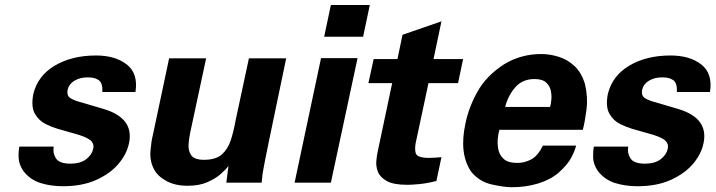

<svg xmlns="http://www.w3.org/2000/svg" viewBox="-20 -742 2907 780"><path d="M58.6 -146.5H198.2Q193.4 -121.1 207 -99.1Q220.7 -77.1 266.6 -77.1Q306.6 -77.1 330.1 -95.2Q353.5 -113.3 358.4 -136.7Q363.3 -154.3 351.6 -168Q339.8 -181.6 299.8 -194.3L213.9 -218.8Q193.4 -224.6 166 -237.8Q138.7 -251 122.1 -279.3Q105.5 -307.6 115.2 -359.4Q132.8 -433.6 202.1 -475.1Q271.5 -516.6 370.1 -516.6Q448.2 -516.6 495.1 -480Q542 -443.4 530.3 -368.2H395.5Q398.4 -408.2 377 -418.9Q367.2 -424.8 356 -426.3Q344.7 -427.7 335.9 -427.7Q305.7 -427.7 283.2 -414.6Q260.7 -401.4 254.9 -377.9Q250 -353.5 266.1 -343.3Q282.2 -333 313.5 -325.2L399.4 -299.8Q526.4 -262.7 503.9 -159.2Q494.1 -114.3 460.4 -75.2Q426.8 -36.1 370.1 -10.7Q313.5 14.6 235.4 14.6Q186.5 14.6 144.5 1.5Q102.5 -11.7 75.2 -46.9Q56.6 -74.2 55.7 -100.6Q54.7 -127 58.6 -146.5Z M667 -504.9H817.4L752.9 -204.1Q748 -181.6 746.1 -155.8Q744.1 -129.9 756.8 -111.3Q769.5 -92.8 808.6 -92.8Q856.4 -92.8 880.9 -114.3Q905.3 -135.7 917 -170.9Q928.7 -206.1 936.5 -250L991.2 -504.9H1142.6L1073.2 -171.9Q1062.5 -119.1 1057.1 -92.3Q1051.8 -65.4 1049.8 -53.7Q1048.8 -47.9 1048.3 -43.9Q1047.9 -40 1046.9 -37.1Q1045.9 -26.4 1044.9 -18.1Q1043.9 -9.8 1043 0H899.4L908.2 -67.4Q898.4 -54.7 877.9 -36.1Q857.4 -17.6 823.7 -2.4Q790 12.7 742.2 12.7Q691.4 12.7 655.8 -6.8Q620.1 -26.4 605.5 -54.7Q587.9 -87.9 591.3 -128.9Q594.7 -169.9 600.6 -191.4Z M1296.9 -592.8 1324.2 -721.7H1482.4L1455.1 -592.8ZM1176.8 0 1284.2 -505.9H1432.6L1324.2 0Z M1773.4 -103.5 1752.9 -6.8Q1714.8 2.9 1683.6 5.9Q1652.3 8.8 1634.8 8.8Q1579.1 8.8 1551.8 -6.3Q1524.4 -21.5 1515.6 -43.5Q1506.8 -65.4 1508.8 -87.9Q1510.7 -110.4 1514.6 -127L1573.2 -404.3H1476.6L1498 -502H1594.7L1615.2 -600.6L1773.4 -655.3L1741.2 -502H1861.3L1840.8 -404.3H1720.7L1671.9 -175.8Q1670.9 -173.8 1670.9 -171.9Q1663.1 -138.7 1668.9 -119.6Q1674.8 -100.6 1722.7 -100.6Q1739.3 -100.6 1750 -101.6Q1760.7 -102.5 1773.4 -103.5Z M2347.7 -214.8H2008.8Q2004.9 -202.1 2002.4 -180.2Q2000 -158.2 2004.4 -135.3Q2008.8 -112.3 2026.4 -96.2Q2043.9 -80.1 2082 -80.1Q2110.4 -80.1 2137.7 -94.2Q2165 -108.4 2185.5 -150.4H2320.3Q2316.4 -131.8 2301.3 -102.5Q2286.1 -73.2 2249 -40Q2213.9 -10.7 2164.6 3.9Q2115.2 18.6 2059.6 18.6Q2027.3 18.6 1977.5 7.3Q1927.7 -3.9 1894.5 -43.9Q1843.8 -118.2 1871.1 -241.2Q1883.8 -304.7 1919.4 -369.1Q1955.1 -433.6 2027.3 -480.5Q2095.7 -522.5 2178.7 -522.5Q2213.9 -522.5 2250 -511.2Q2286.1 -500 2314.5 -473.1Q2342.8 -446.3 2356.4 -400.4Q2369.1 -346.7 2362.8 -297.4Q2356.4 -248 2347.7 -214.8ZM2032.2 -307.6H2214.8Q2217.8 -317.4 2219.7 -335.4Q2221.7 -353.5 2217.8 -373Q2213.9 -392.6 2198.7 -406.7Q2183.6 -420.9 2151.4 -420.9Q2102.5 -420.9 2073.2 -387.2Q2043.9 -353.5 2032.2 -307.6Z M2392.6 -146.5H2532.2Q2527.3 -121.1 2541 -99.1Q2554.7 -77.1 2600.6 -77.1Q2640.6 -77.1 2664.1 -95.2Q2687.5 -113.3 2692.4 -136.7Q2697.3 -154.3 2685.5 -168Q2673.8 -181.6 2633.8 -194.3L2547.9 -218.8Q2527.3 -224.6 2500 -237.8Q2472.7 -251 2456.1 -279.3Q2439.5 -307.6 2449.2 -359.4Q2466.8 -433.6 2536.1 -475.1Q2605.5 -516.6 2704.1 -516.6Q2782.2 -516.6 2829.1 -480Q2876 -443.4 2864.3 -368.2H2729.5Q2732.4 -408.2 2710.9 -418.9Q2701.2 -424.8 2689.9 -426.3Q2678.7 -427.7 2669.9 -427.7Q2639.6 -427.7 2617.2 -414.6Q2594.7 -401.4 2588.9 -377.9Q2584 -353.5 2600.1 -343.3Q2616.2 -333 2647.5 -325.2L2733.4 -299.8Q2860.4 -262.7 2837.9 -159.2Q2828.1 -114.3 2794.4 -75.2Q2760.7 -36.1 2704.1 -10.7Q2647.5 14.6 2569.3 14.6Q2520.5 14.6 2478.5 1.5Q2436.5 -11.7 2409.2 -46.9Q2390.6 -74.2 2389.6 -100.6Q2388.7 -127 2392.6 -146.5Z"/></svg>

Font: FreeUniversal
Style: BoldItalic
Weight: 700
Italic angle: -11°
Version: Version 1.001 March 22, 2017